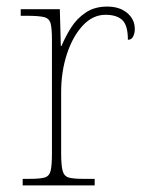

<svg xmlns="http://www.w3.org/2000/svg" viewBox="-20 -564 445 584"><path d="M49 0V-20H71Q101 -20 115.5 -24Q130 -28 134 -44.5Q138 -61 138 -98V-442Q138 -477 134 -492.5Q130 -508 114 -512Q98 -516 61 -516H43V-536H162L165 -424H167Q179 -453 196.5 -480.5Q214 -508 241 -526Q268 -544 306 -544Q344 -544 367 -524.5Q390 -505 390 -476Q390 -463 385 -453Q380 -443 369 -443Q369 -487 352 -503Q335 -519 301 -519Q262 -519 231.5 -486Q201 -453 183.5 -399.5Q166 -346 166 -284V-98Q166 -61 170.5 -44.5Q175 -28 189 -24Q203 -20 233 -20H268V0Z"/></svg>

Font: Noto Serif Tamil Thin
Style: Regular
Weight: 100
Designer: Indian Type Foundry, Tom Grace, and the Monotype Design Team
Foundry: Monotype Imaging Inc.
Version: Version 2.004; ttfautohint (v1.8.4.7-5d5b)